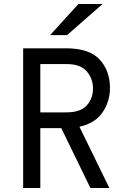

<svg xmlns="http://www.w3.org/2000/svg" viewBox="-20 -942 656 962"><path d="M378 -307 528 0H433L287 -300H182V0H96V-700H311Q428 -700 479.5 -643.5Q531 -587 531 -501Q531 -433 493.5 -378.5Q456 -324 378 -307ZM182 -379H313Q383 -379 414.5 -413.5Q446 -448 446 -499Q446 -547 415 -584Q384 -621 313 -621H182ZM373 -922H494L316 -766H231Z"/></svg>

Font: Overpass Mono
Style: Regular
Weight: 400
Monospace: yes
Designer: Delve Withrington, Dave Bailey
Foundry: Delve Fonts
Version: Version 1.000;DELV;Overpass